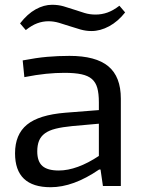

<svg xmlns="http://www.w3.org/2000/svg" viewBox="-20 -779 601 804"><path d="M192 5Q43 5 43 -137Q43 -216 93 -257Q143 -298 254 -307L394 -318V-351Q394 -387 387.5 -410.5Q381 -434 365 -448Q349 -462 321 -468Q293 -474 250 -474Q213 -474 173 -470Q133 -466 82 -456L75 -526Q132 -537 177.5 -541Q223 -545 271 -545Q381 -545 433.5 -501.5Q486 -458 486 -366V0H411L401 -69H395Q287 5 192 5ZM226 -65Q264 -65 306.5 -80.5Q349 -96 394 -126V-261L282 -251Q241 -247 213 -240Q185 -233 168 -220.5Q151 -208 143.5 -189.5Q136 -171 136 -145Q136 -103 157.5 -84Q179 -65 226 -65ZM64 -681Q95 -721 129.5 -740Q164 -759 198 -759Q224 -759 246.5 -752.5Q269 -746 291 -738.5Q313 -731 334.5 -724.5Q356 -718 380 -718Q406 -718 430 -726.5Q454 -735 480 -755L504 -727Q474 -689 437 -669Q400 -649 363 -649Q340 -649 317 -655.5Q294 -662 271.5 -669.5Q249 -677 227 -683.5Q205 -690 183 -690Q159 -690 136 -681.5Q113 -673 88 -653Z"/></svg>

Font: Encode Sans Wide
Style: Regular
Weight: 400
Designer: Pablo Impallari, Andres Torresi
Foundry: Pablo Impallari, Andres Torresi
Version: Version 1.000; ttfautohint (v1.00) -l 8 -r 50 -G 200 -x 14 -